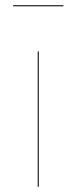

<svg xmlns="http://www.w3.org/2000/svg" viewBox="-20 -713 293 733"><path d="M128 0H124V-517H128ZM30 -689V-693H222V-689Z"/></svg>

Font: FiraGO Four
Style: Regular
Weight: 100
Designer: bBox Type
Foundry: bBox Type GmbH
Version: Version 1.001